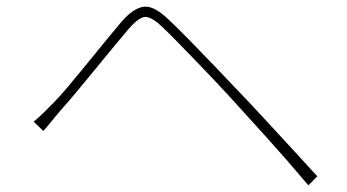

<svg xmlns="http://www.w3.org/2000/svg" viewBox="-20 -627 1040 576"><path d="M81 -262Q98 -276 111 -289Q124 -302 140 -318Q159 -337 184.5 -367.5Q210 -398 238.5 -433Q267 -468 294.5 -501.5Q322 -535 343 -560Q378 -601 409 -606.5Q440 -612 484 -570Q511 -545 548.5 -506.5Q586 -468 624 -428.5Q662 -389 690 -359Q724 -324 765.5 -279Q807 -234 850.5 -187Q894 -140 932 -98L905 -71Q849 -138 785 -209Q721 -280 668 -338Q647 -361 619.5 -390Q592 -419 563.5 -448.5Q535 -478 509.5 -504Q484 -530 466 -547Q432 -579 413 -576Q394 -573 364 -538Q343 -513 316 -480.5Q289 -448 260.5 -413Q232 -378 206 -347Q180 -316 161 -295Q148 -280 134 -262.5Q120 -245 110 -234Z"/></svg>

Font: Source Han Sans SC ExtraLight
Style: Regular
Weight: 250
Designer: Ryoko NISHIZUKA 西塚涼子 (kana, bopomofo & ideographs); Paul D. Hunt (Latin, Greek & Cyrillic); Sandoll Communications 산돌커뮤니
Foundry: Adobe
Version: Version 2.004;hotconv 1.0.118;makeotfexe 2.5.65603